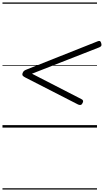

<svg xmlns="http://www.w3.org/2000/svg" viewBox="-20 -1030 839 1550"><path d="M611 -186 185 -404Q169 -412 163.5 -419.5Q158 -427 162 -439Q167 -453 175.5 -459Q184 -465 203 -472L767 -696Q779 -701 785.5 -699Q792 -697 796 -685Q801 -671 798.5 -662.5Q796 -654 782 -648L238 -435L637 -230Q648 -225 650.5 -217Q653 -209 646 -197Q640 -185 631.5 -183Q623 -181 611 -186ZM0 490H763V500H0ZM0 -20H763V0H0ZM0 -505H763V-500H0ZM0 -1010H763V-1000H0Z"/></svg>

Font: Playwrite NZ Guides
Style: Regular
Weight: 400
Designer: Veronika Burian, José Scaglione
Foundry: TypeTogether
Version: Version 1.003